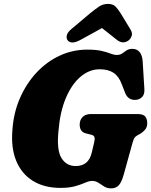

<svg xmlns="http://www.w3.org/2000/svg" viewBox="-20 -972 792 1006"><path d="M437.5 -712Q484.5 -712 513.5 -705Q542.5 -698 560 -691Q577.5 -684 591 -684Q609 -684 620.2 -692Q631.5 -700 643.2 -708Q655 -716 674.5 -716Q697 -716 711.2 -699.5Q725.5 -683 727.5 -651L736.5 -505Q738 -478 725.2 -464.5Q712.5 -451 694 -449Q650.5 -444.5 634.5 -488L618 -530.5Q603 -572 575 -590.5Q547 -609 502.5 -609Q448 -609 401.8 -569.8Q355.5 -530.5 325 -458.2Q294.5 -386 286.5 -287Q276 -186 302 -144Q328 -102 376.5 -102Q444 -102 460.5 -171.5L473 -224Q477.5 -241.5 475.2 -251.8Q473 -262 460.5 -265.5L428.5 -273.5Q411.5 -278.5 404.5 -290.5Q397.5 -302.5 397.5 -318.5Q397.5 -343.5 412.8 -359Q428 -374.5 457 -374.5H700.5Q731.5 -374.5 741.5 -360.8Q751.5 -347 751.5 -326.5Q751.5 -306 740 -292.5Q728.5 -279 715.5 -271.5L700 -263Q689 -257 684 -248.8Q679 -240.5 674.5 -224L628.5 -58Q617.5 -18 602.5 -1.5Q587.5 15 562 15Q541.5 15 526 5.2Q510.5 -4.5 496 -14.2Q481.5 -24 463 -24Q447.5 -24 426.5 -14.8Q405.5 -5.5 374.2 3.5Q343 12.5 296.5 12.5Q212.5 12.5 153.2 -23.8Q94 -60 65.5 -128Q37 -196 45 -290.5Q51 -381 84.5 -457.8Q118 -534.5 171.5 -591.8Q225 -649 293 -680.5Q361 -712 437.5 -712ZM402.5 -763.5Q354.5 -737 335 -760Q326.5 -770.5 330 -786.8Q333.5 -803 355 -820.5L450.5 -901Q477.5 -923 498.2 -937.2Q519 -951.5 545.5 -951.5Q572 -951.5 585.5 -937.5Q599 -923.5 613 -901L664.5 -816Q675 -798.5 669.8 -783.5Q664.5 -768.5 653.5 -760Q623.5 -738.5 592 -763.5L514.5 -825Z"/></svg>

Font: Fraunces 72pt S100 Black
Style: Italic
Weight: 900
Italic angle: -16°
Version: Version 1.000; ttfautohint (v1.8.3)